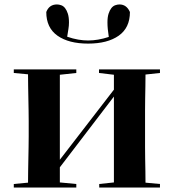

<svg xmlns="http://www.w3.org/2000/svg" viewBox="-20 -851 780 863"><path d="M699 -523 634 -516Q634 -492 633.5 -464Q633 -436 632.5 -408.5Q632 -381 632 -355Q632 -329 632 -308V-238Q632 -217 632 -191Q632 -165 632.5 -137.5Q633 -110 633.5 -82Q634 -54 634 -30L699 -24V-8H426V-24L492 -31V-417L249 -99V-31L323 -24V-8H42V-24L106 -30Q106 -54 106.5 -82Q107 -110 107.5 -137.5Q108 -165 108.5 -191Q109 -217 109 -238V-308Q109 -329 108.5 -355Q108 -381 107.5 -408.5Q107 -436 106.5 -464Q106 -492 106 -517L42 -523V-539H323V-523L249 -515V-133L492 -448V-515L425 -523V-539H699ZM564 -797Q564 -726 513.5 -690.5Q463 -655 376 -655Q289 -655 238.5 -690.5Q188 -726 188 -797Q201 -831 236 -831Q245 -831 255 -827.5Q265 -824 272.5 -814.5Q280 -805 285 -789.5Q290 -774 290 -750Q290 -735 287.5 -720.5Q285 -706 282 -686Q308 -677 331.5 -673Q355 -669 376 -669Q420 -669 469 -685Q466 -705 464.5 -720Q463 -735 463 -750Q463 -774 468 -789.5Q473 -805 480.5 -814.5Q488 -824 498 -827.5Q508 -831 517 -831Q549 -831 564 -797Z"/></svg>

Font: XinYuGongZhangJiaSongA
Style: Regular
Weight: 900
Designer: XinYuGong
Foundry: Adobe Systems Incorporated
Version: Version 1.00